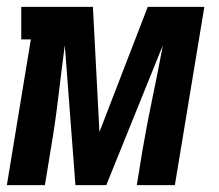

<svg xmlns="http://www.w3.org/2000/svg" viewBox="-24 -540 638 560"><path d="M-4 0 66 -425H38V-520H247L266 -155L407 -520H572L486 0H375L392 -104Q405 -180 421 -256Q437 -332 451 -408L286 0H196L165 -408Q155 -332 146 -256Q137 -180 124 -104L107 0Z"/></svg>

Font: Iosevka QP
Style: Bold Italic
Weight: 700
Italic angle: -9°
Designer: Belleve Invis
Foundry: Belleve Invis
Version: Version 20.0.0; ttfautohint (v1.8.4)